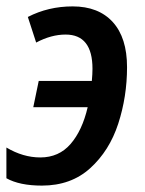

<svg xmlns="http://www.w3.org/2000/svg" viewBox="-23 -570 452 600"><path d="M-3 -13V-109Q49 -78 103 -78Q161 -78 197.5 -120Q234 -162 251 -235H81L98 -317H264Q266 -339 266 -355Q266 -462 182 -462Q137 -462 90 -437L64 -517Q128 -550 204 -550Q285 -550 329.5 -501Q374 -452 374 -360Q374 -268 346.5 -183.5Q319 -99 259 -44.5Q199 10 108 10Q38 10 -3 -13Z"/></svg>

Font: Noto Sans UI NarrowMedium
Style: Italic
Weight: 500
Width: 4
Italic angle: -12°
Designer: Monotype Design Team
Foundry: Monotype Imaging Inc.
Version: Version 1.001